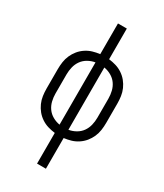

<svg xmlns="http://www.w3.org/2000/svg" viewBox="-231 -824 963 1127"><g transform="rotate(30 250.0 -260.0)"><path d="M220 215V7Q195 4 171.5 -3Q148 -10 127 -24Q106 -38 90.5 -57Q75 -76 65 -98.5Q55 -121 51.5 -145.5Q48 -170 48 -195V-325Q48 -350 51.5 -374.5Q55 -399 65 -421.5Q75 -444 90.5 -463Q106 -482 127 -496Q148 -510 171.5 -517Q195 -524 220 -527V-735H280V-527Q305 -524 328.5 -517Q352 -510 373 -496Q394 -482 409.5 -463Q425 -444 435 -421.5Q445 -399 448.5 -374.5Q452 -350 452 -325V-195Q452 -170 448.5 -145.5Q445 -121 435 -98.5Q425 -76 409.5 -57Q394 -38 373 -24Q352 -10 328.5 -3Q305 4 280 7V215ZM220 -49V-471Q195 -467 172 -454Q149 -441 134.5 -420.5Q120 -400 114 -375Q108 -350 108 -325V-195Q108 -170 114 -145Q120 -120 134.5 -99.5Q149 -79 172 -66Q195 -53 220 -49ZM280 -49Q305 -53 328 -66Q351 -79 365.5 -99.5Q380 -120 386 -145Q392 -170 392 -195V-325Q392 -350 386 -375Q380 -400 365.5 -420.5Q351 -441 328 -454Q305 -467 280 -471Z"/></g></svg>

Font: Iosevka SS18 Light
Style: Regular
Weight: 300
Monospace: yes
Designer: Belleve Invis
Foundry: Belleve Invis
Version: Version 25.1.1; ttfautohint (v1.8.4)